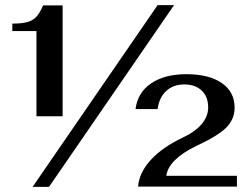

<svg xmlns="http://www.w3.org/2000/svg" viewBox="-20 -724 971 748"><path d="M122 -603H28V-632Q65 -632 86.5 -638Q108 -644 121.5 -658.5Q135 -673 148 -703H224V-271H122ZM692 -188Q741 -211 766 -241Q791 -271 791 -305Q791 -347 766 -371Q741 -395 698 -395Q655 -395 627.5 -369.5Q600 -344 594 -299H508Q516 -363 568.5 -399Q621 -435 706 -435Q794 -435 844 -400.5Q894 -366 894 -305Q894 -260 862 -227.5Q830 -195 744 -155Q692 -130 662 -100.5Q632 -71 628 -39H903V3H518Q522 -51 567 -100.5Q612 -150 692 -188ZM594 -704H658L171 4H107Z"/></svg>

Font: Fahkwang SemiBold
Style: Regular
Weight: 600
Designer: Suppakit Chalermlarp | Katatrad Co.,Ltd.
Foundry: Cadson Demak Co.,Ltd.
Version: Version 1.000; ttfautohint (v1.6)